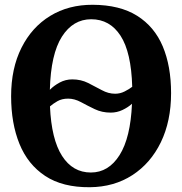

<svg xmlns="http://www.w3.org/2000/svg" viewBox="-20 -772 762 803"><path d="M356 11Q242 12 169.2 -36Q96.5 -84 61.5 -170Q26.5 -256 26.5 -369.5Q26.5 -486 69.8 -572.2Q113 -658.5 190 -705.5Q267 -752.5 368 -752Q481 -751.5 553.5 -706Q626 -660.5 660.8 -577.8Q695.5 -495 695.5 -382.5Q695.5 -265.5 652.8 -177.2Q610 -89 533.5 -39.5Q457 10 356 11ZM361.5 -691.5Q285.5 -691.5 239 -618.8Q192.5 -546 188.5 -396.5Q205 -413.5 229.5 -426.8Q254 -440 282.5 -440Q318.5 -440 348.5 -425Q378.5 -410 405.8 -395Q433 -380 461.5 -380Q482.5 -380 501.2 -389.5Q520 -399 533 -409Q529 -553.5 484.2 -622.5Q439.5 -691.5 361.5 -691.5ZM443 -301Q406.5 -301 376.2 -315.5Q346 -330 318.8 -344.8Q291.5 -359.5 265 -359.5Q239 -359.5 220.2 -348.8Q201.5 -338 189 -327Q195 -189.5 239.5 -120Q284 -50.5 360 -50.5Q434 -50.5 480 -123.2Q526 -196 532 -338Q515.5 -323 492.2 -312Q469 -301 443 -301Z"/></svg>

Font: Merriweather
Style: Bold
Weight: 700
Designer: Eben Sorkin
Foundry: Eben Sorkin
Version: Version 2.100; ttfautohint (v1.7.19-72a1) -l 8 -r 50 -G 200 